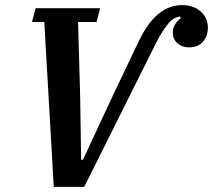

<svg xmlns="http://www.w3.org/2000/svg" viewBox="-20 -730 832 750"><path d="M153 -644H105L119 -698H371L357 -644H285L293 -357L297 -106H304L421 -357L522 -569Q589 -710 691 -710Q736 -710 764 -685Q792 -660 792 -622Q792 -590 773 -567.5Q754 -545 718 -545Q692 -545 673.5 -560.5Q655 -576 655 -605Q655 -619 663.5 -634Q672 -649 686 -658L683 -666Q672 -664 661 -658.5Q650 -653 639 -640Q628 -627 615 -607Q602 -587 587 -557L309 0H190Z"/></svg>

Font: IBM Plex Serif SmBld
Style: Italic
Weight: 600
Italic angle: -14°
Designer: Mike Abbink, Paul van der Laan, Pieter van Rosmalen
Foundry: Bold Monday
Version: Version 3.001